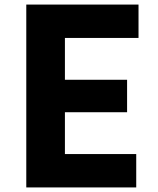

<svg xmlns="http://www.w3.org/2000/svg" viewBox="-20 -820 690 840"><path d="M95 0V-800H586V-654H264V-471H536V-329H264V-146H576V0Z"/></svg>

Font: Martian Mono SemiCondensed
Style: Bold
Weight: 700
Width: 4
Designer: Roman Shamin
Foundry: Evil Martians
Version: Version 1.000